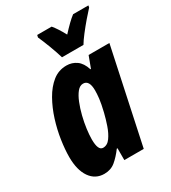

<svg xmlns="http://www.w3.org/2000/svg" viewBox="-189 -862 861 968"><g transform="rotate(-30 241.5 -378.0)"><path d="M129 10Q77 10 47 -33Q17 -76 17 -152Q17 -195 25 -249Q33 -303 50 -357Q67 -411 93 -457Q119 -503 154 -531Q189 -559 235 -559Q267 -559 292.5 -541Q318 -523 331 -482H334L359 -549H480L363 0H250V-69H246Q220 -34 193.5 -12Q167 10 129 10ZM189 -107Q214 -107 231.5 -131.5Q249 -156 261 -191Q273 -226 281 -259Q292 -305 295 -331.5Q298 -358 298 -378Q298 -438 262 -438Q243 -438 227.5 -419Q212 -400 199.5 -369Q187 -338 178 -302Q169 -266 164.5 -231.5Q160 -197 160 -172Q160 -107 189 -107ZM237 -606Q228 -637 212 -679.5Q196 -722 182 -753L185 -766H269Q280 -753 292 -734.5Q304 -716 317 -692Q340 -717 359 -735.5Q378 -754 394 -766H483L481 -755Q465 -738 441 -710Q417 -682 395 -653.5Q373 -625 362 -606Z"/></g></svg>

Font: Noto Sans ExtraCondensed ExtraBold
Style: Italic
Weight: 800
Width: 2
Italic angle: -12°
Designer: Monotype Design Team
Foundry: Monotype Imaging Inc.
Version: Version 2.013; ttfautohint (v1.8.4.7-5d5b)